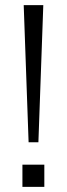

<svg xmlns="http://www.w3.org/2000/svg" viewBox="-20 -725 259 745"><path d="M91 -173H129L148 -705H72ZM67 0H152V-86H67Z"/></svg>

Font: Poppy and Pepper Light
Style: Regular
Weight: 300
Designer: Thy Ha
Foundry: Thy Ha
Version: Version 0.001;Glyphs 3.2 (3227)